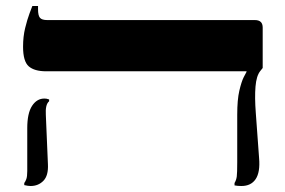

<svg xmlns="http://www.w3.org/2000/svg" viewBox="-20 -617 953 641"><path d="M786 4Q780 4 774 3.5Q768 3 763 2V-6Q769 -16 770.5 -28Q772 -40 772 -75V-234Q772 -284 779 -314Q786 -344 793.5 -359Q801 -374 803 -377V-379H134Q95 -379 76 -395.5Q57 -412 57 -461Q57 -495 64 -523.5Q71 -552 78.5 -572Q86 -592 88 -597H107V-586Q107 -565 113.5 -557.5Q120 -550 138 -550H831Q857 -550 857 -525V-390L849 -380Q836 -364 833 -328Q830 -292 834 -240L845 -89Q849 -42 833.5 -19Q818 4 786 4ZM82 4Q74 4 61 1V-6Q65 -11 68 -19.5Q71 -28 71 -46V-189Q71 -239 87 -263.5Q103 -288 128 -288Q132 -288 135 -287.5Q138 -287 144 -285V-279Q137 -273 134.5 -261.5Q132 -250 133 -234L140 -69Q142 -31 125 -13.5Q108 4 82 4Z"/></svg>

Font: Frank Ruhl Libre ExtraBold
Style: Regular
Weight: 800
Designer: Yanek Iontef
Foundry: Fontef
Version: Version 6.003;gftools[0.9.30]